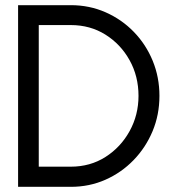

<svg xmlns="http://www.w3.org/2000/svg" viewBox="-20 -723 677 743"><path d="M597 -352Q597 -279 570.5 -215.5Q544 -152 497 -103.5Q450 -55 388 -27.5Q326 0 254 0H50V-703H254Q326 -703 388.5 -675.5Q451 -648 498 -599.5Q545 -551 571 -487.5Q597 -424 597 -352ZM516 -352Q516 -428 481.5 -490Q447 -552 388 -589Q329 -626 254 -626H130V-78H254Q329 -78 388 -115.5Q447 -153 481.5 -215.5Q516 -278 516 -352Z"/></svg>

Font: Kulim Park
Style: Regular
Weight: 400
Designer: Noponies / Dale Sattler
Foundry: Noponies
Version: Version 1.000; ttfautohint (v1.8.3)